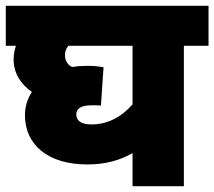

<svg xmlns="http://www.w3.org/2000/svg" viewBox="-20 -642 739 662"><path d="M699 -484V-622H0V-484H35C30 -470 27 -454 27 -437C27 -390 51 -352 90 -325C74 -301 66 -273 66 -245C66 -143 145 -75 281 -75C345 -75 392 -89 437 -114V0H614V-484ZM243 -247C243 -268 260 -279 297 -279C307 -279 319 -279 328 -278L337 -410C322 -413 301 -415 286 -415C266 -415 247 -414 228 -411C213 -419 204 -433 204 -452C204 -465 208 -475 216 -484H437V-282C398 -238 351 -213 295 -213C263 -213 243 -224 243 -247Z"/></svg>

Font: Noto Sans Black
Style: Italic
Weight: 900
Italic angle: -12°
Designer: Monotype Design Team
Foundry: Monotype Imaging Inc.
Version: Version 2.013